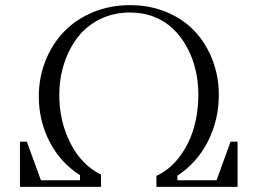

<svg xmlns="http://www.w3.org/2000/svg" viewBox="-20 -731 1004 751"><path d="M58.1 0V-176.8H85L140.1 -25.9H293V-45.9Q216.8 -94.2 174.3 -176Q131.8 -257.8 131.8 -354Q131.8 -427.2 157.7 -492.7Q183.6 -558.1 229.7 -606.4Q275.9 -654.8 343 -682.9Q410.2 -710.9 488.8 -710.9Q566.9 -710.9 632.8 -683.1Q698.7 -655.3 742.9 -607.4Q787.1 -559.6 811.5 -495.6Q835.9 -431.6 835.9 -359.9Q835.9 -261.7 793 -177.5Q750 -93.3 673.8 -43.9V-25.9H827.1L881.8 -176.8H909.2V0H591.8V-43Q644.5 -67.4 682.4 -117.9Q720.2 -168.5 738 -230.2Q755.9 -292 755.9 -359.9Q755.9 -409.7 745.1 -456.5Q734.4 -503.4 712.4 -544.4Q690.4 -585.4 659.2 -616.2Q627.9 -647 584.2 -664.6Q540.5 -682.1 488.8 -682.1Q423.3 -682.1 369.9 -655.3Q316.4 -628.4 282.5 -583.3Q248.5 -538.1 230.2 -480.5Q211.9 -422.9 211.9 -358.9Q211.9 -257.3 254.9 -171.9Q297.9 -86.4 375 -47.9V0Z"/></svg>

Font: Dihjauti S
Style: Regular
Weight: 400
Designer: T. Christopher White
Version: Version 3.0.0